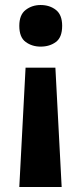

<svg xmlns="http://www.w3.org/2000/svg" viewBox="-20 -566 326 766"><path d="M82 -296H201L226 180H57ZM228 -463Q228 -417 203 -398.5Q178 -380 142 -380Q108 -380 82.5 -398.5Q57 -417 57 -463Q57 -507 82.5 -526.5Q108 -546 142 -546Q178 -546 203 -526.5Q228 -507 228 -463Z"/></svg>

Font: Noto Sans Sora Sompeng
Style: Bold
Weight: 700
Designer: Monotype Design Team. David Williams.
Foundry: Monotype Imaging Inc.
Version: Version 2.101